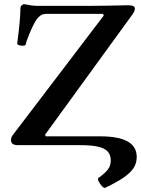

<svg xmlns="http://www.w3.org/2000/svg" viewBox="-20 -691 671 914"><path d="M448.2 156.2Q481 133.3 494.1 115Q507.3 96.7 507.3 73.7Q507.3 46.4 492.9 30.5Q478.5 14.6 447 7.3Q415.5 0 361.8 0H65.9Q32.2 0 32.2 -23.9Q32.2 -36.1 40 -46.9L474.1 -617.2L470.2 -625H201.2Q184.6 -625 173.6 -617.7Q162.6 -610.4 153.8 -597.7Q139.6 -577.6 119.1 -527.8Q117.7 -524.9 115.7 -519Q110.4 -506.3 107.2 -496.8Q104 -487.3 102.1 -479Q101.1 -474.1 90.6 -473.4Q80.1 -472.7 70.8 -475.8Q61.5 -479 62 -484.9Q77.1 -598.1 77.1 -647.9Q77.1 -659.2 82.3 -665Q87.4 -670.9 97.2 -670.9Q110.4 -668 127.4 -665.5Q144.5 -663.1 156.2 -663.1H404.3Q466.3 -663.1 590.3 -666Q622.1 -666 622.1 -649.9Q622.1 -638.7 610.4 -622.1L194.3 -49.3L198.2 -42H456.5Q544.4 -42 587.6 -17.6Q630.9 6.8 630.9 56.6Q630.9 85 616.9 107.4Q603 129.9 570.8 152.6Q538.6 175.3 480.5 203.1Q475.6 205.6 465.6 195.3Q455.6 185.1 449.7 172.4Q443.8 159.7 448.2 156.2Z"/></svg>

Font: Junicode Two Beta VF
Style: Regular
Weight: 400
Designer: Peter S. Baker
Foundry: Briery Creek Software
Version: Version 1.031 beta; ttfautohint (v1.8.1.43-b0c9)